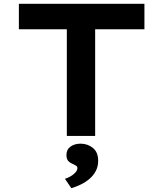

<svg xmlns="http://www.w3.org/2000/svg" viewBox="-20 -720 864 1017"><path d="M334 0V-565H80V-700H745V-565H484V0ZM358 277 324 227Q338 223 353 214.5Q368 206 379 194Q390 182 390 171Q390 162 383.5 158Q377 154 367 149Q351 143 341.5 132.5Q332 122 332 101Q332 72 353.5 56.5Q375 41 407 41Q444 41 472 63.5Q500 86 500 132Q500 161 488 184.5Q476 208 455.5 226Q435 244 409.5 256.5Q384 269 358 277Z"/></svg>

Font: Lexend Peta SemiBold
Style: Regular
Weight: 600
Designer: Bonnie Shaver-Troup, Thomas Jockin
Foundry: Lexend
Version: Version 1.007